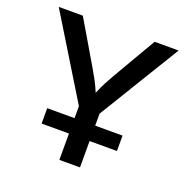

<svg xmlns="http://www.w3.org/2000/svg" viewBox="-129 -851 954 973"><g transform="rotate(20 348.0 -364.0)"><path d="M293 0V-289.6L24.9 -727.5H154.8L291.5 -495.6Q308.6 -466.8 322.5 -440.7Q336.4 -414.6 349.6 -382.3Q363.3 -415.5 377 -441.7Q390.6 -467.8 406.7 -495.6L542 -727.5H671.4L404.3 -289.6V0ZM145.5 -142.1V-225.1H551.8V-142.1Z"/></g></svg>

Font: Inter Medium
Style: Regular
Weight: 500
Designer: Rasmus Andersson
Foundry: rsms
Version: Version 4.001;git-9221beed3